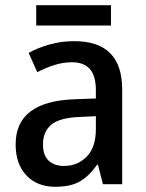

<svg xmlns="http://www.w3.org/2000/svg" viewBox="-20 -707 562 737"><path d="M265 -549Q449 -549 449 -364V0H375L356 -75H353Q322 -31 286.5 -10.5Q251 10 192 10Q123 10 81.5 -33.5Q40 -77 40 -153Q40 -318 266 -326L348 -329V-360Q348 -417 324.5 -442.5Q301 -468 257 -468Q222 -468 189 -457.5Q156 -447 123 -430L90 -504Q126 -524 171 -536.5Q216 -549 265 -549ZM285 -258Q208 -255 176.5 -228Q145 -201 145 -153Q145 -110 167 -90Q189 -70 225 -70Q278 -70 313 -106Q348 -142 348 -211V-261ZM406 -687V-609H119V-687Z"/></svg>

Font: Noto Sans Telugu SemiCondensed Medium
Style: Regular
Weight: 500
Width: 4
Designer: Jelle Bosma - Monotype Design Team
Foundry: Monotype Imaging Inc.
Version: Version 2.005; ttfautohint (v1.8.4.7-5d5b)